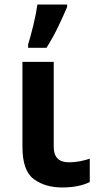

<svg xmlns="http://www.w3.org/2000/svg" viewBox="-20 -817 437 847"><path d="M217 -544H79V-169Q79 -64 129 -27Q179 10 254 10Q328 10 376 -14V-117Q355 -110 332 -105.5Q309 -101 284 -101Q217 -101 217 -169ZM104 -606H185Q214 -652 237 -700Q260 -748 276 -786V-797H145Q140 -759 127.5 -707.5Q115 -656 104 -621Z"/></svg>

Font: Noto Sans UI
Style: Bold
Weight: 700
Designer: Monotype Design Team
Foundry: Monotype Imaging Inc.
Version: Version 1.901